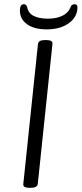

<svg xmlns="http://www.w3.org/2000/svg" viewBox="-20 -893 389 915"><path d="M119 2Q89 2 91 -16L161 -684Q164 -702 193 -702H201Q232 -702 230 -684L160 -16Q157 2 127 2ZM203 -753Q143 -753 109 -777.5Q75 -802 75 -842Q75 -859 80 -866Q85 -873 94 -873Q106 -873 110 -857Q115 -830 141 -817Q167 -804 208 -804Q247 -804 275.5 -817Q304 -830 315 -856Q319 -867 324.5 -870Q330 -873 336 -873Q349 -873 349 -858Q349 -812 308 -782.5Q267 -753 203 -753Z"/></svg>

Font: Asap Semi Expanded Semi Expanded Light
Style: Italic
Weight: 300
Width: 6
Italic angle: -6°
Designer: Pablo Cosgaya
Foundry: Omnibus-Type
Version: Version 3.001; ttfautohint (v1.8.4.7-5d5b)